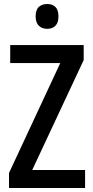

<svg xmlns="http://www.w3.org/2000/svg" viewBox="-20 -939 466 959"><path d="M405 0H25V-75L281 -624H31V-714H398V-639L141 -90H405ZM216 -919Q242 -919 257 -904Q272 -889 272 -857Q272 -826 257 -810.5Q242 -795 216 -795Q190 -795 174 -810.5Q158 -826 158 -857Q158 -890 174 -904.5Q190 -919 216 -919Z"/></svg>

Font: Noto Sans Bengali Condensed Medium
Style: Regular
Weight: 500
Width: 3
Designer: Jelle Bosma - Monotype Design Team
Foundry: Monotype Imaging Inc.
Version: Version 2.003